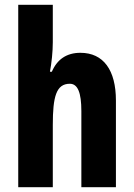

<svg xmlns="http://www.w3.org/2000/svg" viewBox="-20 -846 558 800"><path d="M200 -670V-826H56V-66H200V-325C200 -443 214 -497 271 -497C304 -497 319 -460 319 -383V-66H463V-427C463 -554 411 -626 315 -626C258 -626 218 -599 196 -547H188C195 -583 200 -631 200 -670Z"/></svg>

Font: Noto Sans Malayalam UI ExtraCondensed ExtraBold
Style: Regular
Weight: 800
Width: 2
Designer: Jelle Bosma - Monotype Design Team
Foundry: Monotype Imaging Inc.
Version: Version 2.104